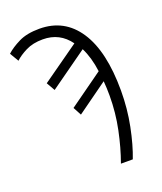

<svg xmlns="http://www.w3.org/2000/svg" viewBox="-134 -809 754 896"><g transform="rotate(-20 242.5 -361.0)"><path d="M311 0H370Q394 -62 411 -146.5Q428 -231 428 -321Q428 -516 360 -619Q292 -722 168 -722Q106 -722 65.5 -702Q25 -682 0 -659L26 -615Q47 -635 82 -652.5Q117 -670 166 -670Q250 -670 299 -602L114 -471L138 -429L326 -563Q352 -511 361 -441L192 -320L214 -279L367 -389Q370 -353 370 -317Q370 -232 353 -150.5Q336 -69 311 0Z"/></g></svg>

Font: Noto Sans UI SemiCondensed Light
Style: Regular
Weight: 300
Width: 4
Designer: Monotype Design Team
Foundry: Monotype Imaging Inc.
Version: Version 1.901